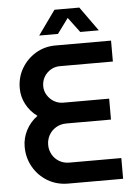

<svg xmlns="http://www.w3.org/2000/svg" viewBox="-59 -925 685 969"><g transform="rotate(-5 283.5 -440.0)"><path d="M247 0Q189 0 143 -27.5Q97 -55 70.5 -101.5Q44 -148 44 -204Q44 -248 64.5 -287.5Q85 -327 122 -354Q85 -381 65 -419.5Q45 -458 45 -500Q45 -556 71.5 -601Q98 -646 143 -673Q188 -700 243 -700H525V-594H256Q231 -594 210 -581.5Q189 -569 176.5 -548Q164 -527 164 -500Q164 -476 177 -455Q190 -434 211 -421.5Q232 -409 258 -409H490V-303H264Q234 -303 211 -289Q188 -275 175.5 -252.5Q163 -230 163 -203Q163 -177 175.5 -154.5Q188 -132 210.5 -118.5Q233 -105 262 -105H525V0ZM166 -757 254 -880H380L468 -757H374L317 -833L261 -757Z"/></g></svg>

Font: MuseoModerno Thin Medium
Style: Regular
Weight: 500
Version: Version 1.003